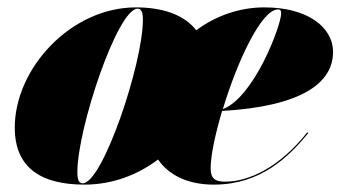

<svg xmlns="http://www.w3.org/2000/svg" viewBox="-20 -490 922 520"><path d="M208.5 10C285 10 353 -16.5 408 -58C436 -17.5 486 10 559 10C685.5 10 761 -64 815 -129.5L812 -131.5C737.5 -37 654 2 590 2C563.5 2 550.5 -5.5 550.5 -34C550.5 -68.5 563 -127 581.5 -189.5C799 -202 882 -266.5 882 -349C882 -416.5 813 -470 696 -470C628 -470 564 -447 511.5 -408C479 -450 421 -470 348 -470C172 -470 20 -304.5 20 -144.5C20 -34.5 92.5 10 208.5 10ZM204 6.5C193 6.5 189.5 -4.5 189.5 -23.5C189.5 -142.5 298.5 -466.5 352.5 -466.5C363.5 -466.5 367 -455.5 367 -436.5C367 -317.5 258 6.5 204 6.5ZM733 -464.5C739.5 -464.5 741.5 -461 741.5 -453.5C741.5 -422 669 -227 583.5 -194.5C622 -322 687.5 -464.5 733 -464.5Z"/></svg>

Font: Bodoni* 48pt Fatface
Style: Italic
Weight: 900
Italic angle: -13°
Version: Version 2.3